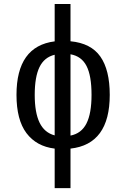

<svg xmlns="http://www.w3.org/2000/svg" viewBox="-20 -745 640 972"><path d="M256.8 207.5V7.3Q164.6 -3.9 114 -71Q63.5 -138.2 63.5 -264.6Q63.5 -511.2 256.8 -535.6V-724.6H336.9V-536.1Q440.4 -526.4 488 -458.7Q535.6 -391.1 535.6 -264.6Q535.6 -14.6 336.9 7.3V207.5ZM443.4 -264.6Q443.4 -361.8 418 -411.1Q392.6 -460.4 336.9 -470.2V-58.6Q392.1 -69.3 417.7 -119.9Q443.4 -170.4 443.4 -264.6ZM155.8 -264.6Q155.8 -174.8 180.4 -124Q205.1 -73.2 256.8 -59.6V-467.8Q204.1 -455.1 179.9 -405.3Q155.8 -355.5 155.8 -264.6Z"/></svg>

Font: Liberation Mono
Style: Regular
Weight: 400
Monospace: yes
Designer: Steve Matteson
Foundry: Ascender Corporation
Version: Version 2.1.5